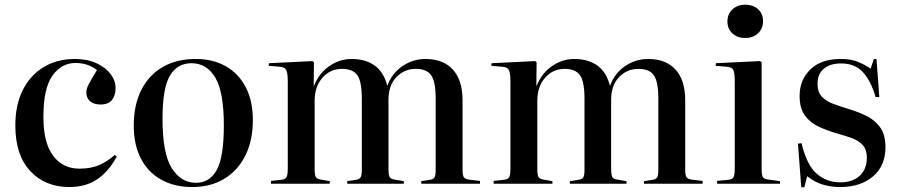

<svg xmlns="http://www.w3.org/2000/svg" viewBox="-20 -779 3812 814"><path d="M274 14Q172 14 108.5 -53.5Q45 -121 45 -247Q45 -334 76.5 -397Q108 -460 165 -494.5Q222 -529 297 -529Q350 -529 389 -511Q428 -493 449 -465Q470 -437 470 -405Q470 -375 455 -355.5Q440 -336 406 -336Q377 -336 361.5 -350Q346 -364 346 -387Q346 -403 357 -423.5Q368 -444 391 -482Q353 -512 300 -512Q241 -512 202.5 -458.5Q164 -405 164 -283Q164 -174 205 -119Q246 -64 317 -64Q368 -64 403.5 -80.5Q439 -97 466 -122L475 -115Q440 -51 391.5 -18.5Q343 14 274 14Z M795 14Q720 14 664 -17Q608 -48 577.5 -106.5Q547 -165 547 -246Q547 -334 579 -397.5Q611 -461 670 -495Q729 -529 810 -529Q883 -529 937.5 -498Q992 -467 1022 -409Q1052 -351 1052 -270Q1052 -183 1020 -119Q988 -55 930 -20.5Q872 14 795 14ZM811 -4Q869 -4 899 -58.5Q929 -113 929 -247Q929 -390 892.5 -450.5Q856 -511 792 -511Q732 -511 700.5 -458.5Q669 -406 669 -275Q669 -129 708 -66.5Q747 -4 811 -4Z M1129 0V-12L1174 -17Q1190 -19 1195 -28.5Q1200 -38 1200 -65V-435Q1200 -469 1193.5 -482Q1187 -495 1165 -496L1119 -500L1120 -511L1305 -520L1311 -515L1310 -415H1311Q1333 -469 1376.5 -499Q1420 -529 1471 -529Q1529 -529 1568 -501.5Q1607 -474 1622 -415Q1642 -469 1686.5 -499Q1731 -529 1784 -529Q1859 -529 1900 -484Q1941 -439 1941 -354V-58Q1941 -35 1947 -27Q1953 -19 1972 -17L2015 -12V0H1766V-11L1799 -16Q1816 -18 1821.5 -26Q1827 -34 1827 -58V-361Q1827 -433 1808 -460Q1789 -487 1743 -487Q1694 -487 1660.5 -452Q1627 -417 1627 -356V-61Q1627 -42 1630.5 -31.5Q1634 -21 1651 -18L1692 -11V0H1452V-11L1485 -16Q1502 -18 1508 -26Q1514 -34 1514 -58V-361Q1514 -433 1495 -460Q1476 -487 1430 -487Q1380 -487 1347 -449.5Q1314 -412 1314 -352V-61Q1314 -38 1318.5 -29.5Q1323 -21 1338 -18L1378 -11V0Z M2073 0V-12L2118 -17Q2134 -19 2139 -28.5Q2144 -38 2144 -65V-435Q2144 -469 2137.5 -482Q2131 -495 2109 -496L2063 -500L2064 -511L2249 -520L2255 -515L2254 -415H2255Q2277 -469 2320.5 -499Q2364 -529 2415 -529Q2473 -529 2512 -501.5Q2551 -474 2566 -415Q2586 -469 2630.5 -499Q2675 -529 2728 -529Q2803 -529 2844 -484Q2885 -439 2885 -354V-58Q2885 -35 2891 -27Q2897 -19 2916 -17L2959 -12V0H2710V-11L2743 -16Q2760 -18 2765.5 -26Q2771 -34 2771 -58V-361Q2771 -433 2752 -460Q2733 -487 2687 -487Q2638 -487 2604.5 -452Q2571 -417 2571 -356V-61Q2571 -42 2574.5 -31.5Q2578 -21 2595 -18L2636 -11V0H2396V-11L2429 -16Q2446 -18 2452 -26Q2458 -34 2458 -58V-361Q2458 -433 2439 -460Q2420 -487 2374 -487Q2324 -487 2291 -449.5Q2258 -412 2258 -352V-61Q2258 -38 2262.5 -29.5Q2267 -21 2282 -18L2322 -11V0Z M3139 -618Q3106 -618 3085 -637.5Q3064 -657 3064 -688Q3064 -719 3085 -739Q3106 -759 3139 -759Q3174 -759 3194.5 -739.5Q3215 -720 3215 -689Q3215 -658 3194 -638Q3173 -618 3139 -618ZM3020 0V-12L3070 -17Q3086 -19 3090.5 -29Q3095 -39 3095 -65V-435Q3095 -469 3089 -482Q3083 -495 3061 -496L3014 -500L3015 -511L3202 -520L3209 -515V-61Q3209 -38 3214 -29Q3219 -20 3235 -18L3287 -11V0Z M3377 15 3363 -170 3378 -172Q3401 -78 3443 -42Q3485 -6 3543 -6Q3595 -6 3625 -34Q3655 -62 3655 -110Q3655 -144 3638.5 -163Q3622 -182 3592.5 -193Q3563 -204 3526 -214Q3488 -225 3452 -241.5Q3416 -258 3393 -288.5Q3370 -319 3370 -373Q3370 -440 3415.5 -484.5Q3461 -529 3545 -529Q3589 -529 3619.5 -516Q3650 -503 3671 -488L3685 -529H3696L3708 -367L3692 -368Q3672 -437 3638 -473.5Q3604 -510 3546 -510Q3499 -510 3472.5 -487.5Q3446 -465 3446 -424Q3446 -389 3463.5 -370Q3481 -351 3509.5 -340Q3538 -329 3571 -319Q3612 -307 3649.5 -289.5Q3687 -272 3710.5 -240.5Q3734 -209 3734 -155Q3734 -76 3681 -31Q3628 14 3542 14Q3503 14 3468 3.5Q3433 -7 3402 -32L3390 15Z"/></svg>

Font: Literata 72pt Medium
Style: Regular
Weight: 500
Designer: Latin by Veronika Burian and Jose Scaglione. Greek by Irene Vlachou. Cyrillic by Vera Evstafieva.
Foundry: TypeTogether
Version: Version 3.002